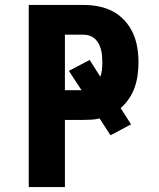

<svg xmlns="http://www.w3.org/2000/svg" viewBox="-20 -755 640 775"><path d="M96 0V-735H318Q349 -735 379 -729Q409 -723 435.5 -709Q462 -695 483 -672Q504 -649 516.5 -621.5Q529 -594 534 -564Q539 -534 539 -503Q539 -478 535.5 -452Q532 -426 523.5 -402Q515 -378 500.5 -356.5Q486 -335 467 -319L509 -253L426 -209L382 -277Q366 -273 350 -272Q334 -271 318 -271H242V0ZM242 -391H309L258 -469L342 -513L385 -445Q390 -459 391.5 -473.5Q393 -488 393 -503Q393 -516 392 -528.5Q391 -541 388 -553.5Q385 -566 379 -577.5Q373 -589 364 -597.5Q355 -606 343 -610.5Q331 -615 318 -615H242Z"/></svg>

Font: Iosevka SS04 Heavy Extended
Style: Regular
Weight: 900
Width: 7
Monospace: yes
Designer: Belleve Invis
Foundry: Belleve Invis
Version: Version 19.0.0; ttfautohint (v1.8.4)